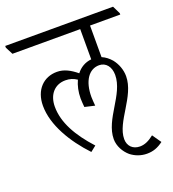

<svg xmlns="http://www.w3.org/2000/svg" viewBox="-161 -726 846 937"><g transform="rotate(-20 262.0 -257.5)"><path d="M190 7 219 -16C144 -98 98 -179 98 -261C98 -325 135 -365 190 -365C213 -365 231 -359 249 -347C237 -321 230 -290 230 -256C230 -239 232 -225 233 -211L285 -199C284 -214 282 -230 282 -245C282 -328 317 -378 370 -378C405 -378 428 -349 428 -307C428 -205 314 -118 314 -14C314 22 334 57 360 79C383 97 412 108 443 108C475 108 500 99 528 78L496 32C471 52 448 63 423 63C386 63 362 39 362 3C362 -87 476 -178 476 -283C476 -317 463 -350 443 -375C430 -390 414 -403 395 -411V-575H552V-582L532 -623H-28V-614L-8 -575H344V-418C312 -415 285 -399 266 -374C233 -401 202 -418 165 -418C96 -418 45 -368 45 -285C45 -185 110 -78 190 7Z"/></g></svg>

Font: Noto Serif Devanagari ExtraCondensed Light
Style: Regular
Weight: 300
Width: 2
Designer: Universal Thirst, Indian Type Foundry and the Monotype Design Team
Foundry: Monotype Imaging Inc.
Version: Version 2.004